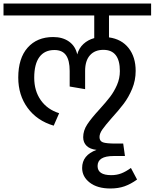

<svg xmlns="http://www.w3.org/2000/svg" viewBox="-40 -709 881 1094"><path d="M581 -621V-496Q653 -486 693 -435Q733 -384 733 -305Q733 -251 713 -203Q693 -155 665 -118Q637 -81 596 -36Q560 5 543.5 28.5Q527 52 527 72Q527 95 546.5 102Q566 109 619 109H662L672 180H607Q516 180 516 237Q516 289 594 289Q625 289 651 279Q677 269 706 248L741 314Q705 340 669.5 352.5Q634 365 589 365Q515 365 471.5 331.5Q428 298 428 248Q428 175 510 145Q473 141 453.5 122Q434 103 434 73Q434 35 457 0Q480 -35 526 -85Q565 -128 587.5 -157.5Q610 -187 626.5 -224.5Q643 -262 643 -304Q643 -425 549 -425Q500 -425 472.5 -394Q445 -363 445 -305V-201L357 -216V-305Q357 -365 336 -394.5Q315 -424 270 -424Q214 -424 184.5 -384Q155 -344 155 -266Q155 -191 192.5 -138Q230 -85 297 -64L266 7Q171 -21 117.5 -94Q64 -167 64 -267Q64 -377 117.5 -437.5Q171 -498 263 -498Q317 -498 353.5 -472Q390 -446 400 -399Q410 -435 435.5 -458.5Q461 -482 497 -492V-621H-20V-689H821V-621Z"/></svg>

Font: FiraGOUPP
Style: Medium
Weight: 400
Designer: bBox Type
Foundry: bBox Type GmbH
Version: Version 1.001